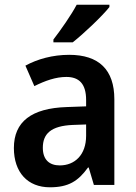

<svg xmlns="http://www.w3.org/2000/svg" viewBox="-20 -786 576 816"><path d="M445 -756V-766H306C282 -721 240 -661 207 -618V-606H289C336 -643 415 -718 445 -756ZM274 -553C204 -553 139 -535 88 -507L126 -420C172 -443 217 -459 262 -459C316 -459 346 -430 346 -361V-334L263 -331C114 -326 39 -269 39 -157C39 -53 98 10 192 10C271 10 312 -16 354 -74H357L379 0H466V-364C466 -490 400 -553 274 -553ZM289 -255 346 -257V-209C346 -128 298 -83 234 -83C191 -83 162 -106 162 -158C162 -217 196 -251 289 -255Z"/></svg>

Font: Noto Sans Myanmar SemiCondensed SemiBold
Style: Regular
Weight: 600
Width: 4
Designer: Monotype Design Team
Foundry: Monotype Imaging Inc.
Version: Version 2.107